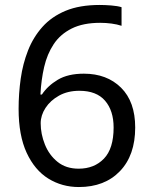

<svg xmlns="http://www.w3.org/2000/svg" viewBox="-20 -744 612 774"><path d="M55 -305Q55 -367 63.5 -427Q72 -487 93 -540.5Q114 -594 151 -635.5Q188 -677 244.5 -700.5Q301 -724 382 -724Q403 -724 428.5 -722Q454 -720 470 -715V-640Q452 -646 429.5 -649Q407 -652 384 -652Q315 -652 269 -629Q223 -606 196.5 -566Q170 -526 158 -474Q146 -422 143 -363H149Q172 -398 213 -422.5Q254 -447 318 -447Q411 -447 468 -390.5Q525 -334 525 -230Q525 -118 463.5 -54Q402 10 298 10Q230 10 175 -24Q120 -58 87.5 -128Q55 -198 55 -305ZM297 -64Q360 -64 399 -104.5Q438 -145 438 -230Q438 -298 403.5 -338Q369 -378 300 -378Q253 -378 218 -358.5Q183 -339 163.5 -309Q144 -279 144 -247Q144 -204 161 -161.5Q178 -119 212 -91.5Q246 -64 297 -64Z"/></svg>

Font: Noto Sans Vithkuqi
Style: Regular
Weight: 400
Version: Version 1.001